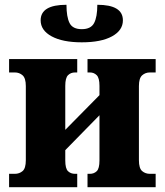

<svg xmlns="http://www.w3.org/2000/svg" viewBox="-20 -783 689 803"><path d="M18 0V-56H42Q61 -56 74.5 -67.5Q88 -79 88 -113V-423Q88 -456 74.5 -468Q61 -480 42 -480H18V-536H303V-480H294Q276 -480 264.5 -468.5Q253 -457 253 -424V-240L396 -385V-424Q396 -457 384.5 -468.5Q373 -480 356 -480H346V-536H631V-480H607Q588 -480 574.5 -468Q561 -456 561 -423V-113Q561 -79 574.5 -67.5Q588 -56 607 -56H631V0H346V-56H356Q373 -56 384.5 -67Q396 -78 396 -112V-301L253 -155V-112Q253 -78 264.5 -67Q276 -56 294 -56H303V0ZM322 -606Q242 -606 196 -631Q150 -656 150 -698Q150 -763 258 -763Q258 -712 271 -686.5Q284 -661 322 -661Q360 -661 373.5 -686.5Q387 -712 387 -763Q494 -763 494 -698Q494 -656 448.5 -631Q403 -606 322 -606Z"/></svg>

Font: Noto Serif SemiCondensed ExtraBold
Style: Regular
Weight: 800
Width: 4
Designer: Monotype Design Team
Foundry: Monotype Imaging Inc.
Version: Version 2.015